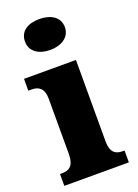

<svg xmlns="http://www.w3.org/2000/svg" viewBox="-148 -838 648 900"><g transform="rotate(-20 176.5 -387.5)"><path d="M168 -621C222 -621 268 -648 268 -698C268 -751 222 -775 168 -775C112 -775 69 -751 69 -698C69 -648 112 -621 168 -621ZM11 0H333V-59H323C288 -59 264 -75 264 -130V-536H5V-477H22C56 -477 82 -461 82 -410V-133C82 -76 58 -59 22 -59H11Z"/></g></svg>

Font: Noto Serif Tamil SemiCondensed Black
Style: Regular
Weight: 900
Width: 4
Designer: Indian Type Foundry, Tom Grace, and the Monotype Design Team
Foundry: Monotype Imaging Inc.
Version: Version 2.004